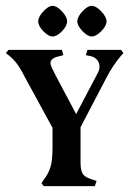

<svg xmlns="http://www.w3.org/2000/svg" viewBox="-28 -638 453 658"><path d="M395 -456 385 -445Q358 -412 339 -376L248 -202V-83Q248 -60 252.5 -48.5Q257 -37 268 -31Q279 -25 303 -18L297 0H122L114 -10L122 -22Q139 -44 145.5 -67.5Q152 -91 152 -131V-200L57 -374Q41 -406 27 -423.5Q13 -441 -8 -456L1 -467H184L189 -449L174 -445Q145 -439 145 -422Q145 -416 150 -405Q155 -394 165 -375L233 -247L305 -384Q313 -397 313 -410Q313 -423 305 -432.5Q297 -442 285 -445L266 -449L272 -467H387ZM152 -618Q167 -618 184.5 -599Q202 -580 202 -565Q202 -549 184.5 -531Q167 -513 152 -513Q138 -513 120.5 -531Q103 -549 103 -565Q103 -580 120.5 -599Q138 -618 152 -618ZM286 -618Q301 -618 319 -599Q337 -580 337 -565Q337 -549 319 -531Q301 -513 286 -513Q272 -513 254.5 -531.5Q237 -550 237 -565Q237 -580 254.5 -599Q272 -618 286 -618Z"/></svg>

Font: Katibeh
Style: Regular
Weight: 400
Designer: Arabic design by Kourosh Beigpour, Latin design by Eduardo Tunni, engineering by Lasse Fister
Version: Version 1.0010g